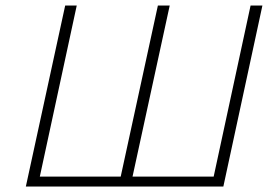

<svg xmlns="http://www.w3.org/2000/svg" viewBox="-20 -678 995 698"><path d="M74 0 217 -658H259L117 0ZM411 0 554 -658H597L454 0ZM749 0 891 -658H934L792 0ZM87 0 94 -36H786L778 0Z"/></svg>

Font: Ysabeau ExtraLight
Style: Italic
Weight: 250
Italic angle: -12°
Version: Version 2.000;gftools[0.9.27.dev2+g8671c4b]